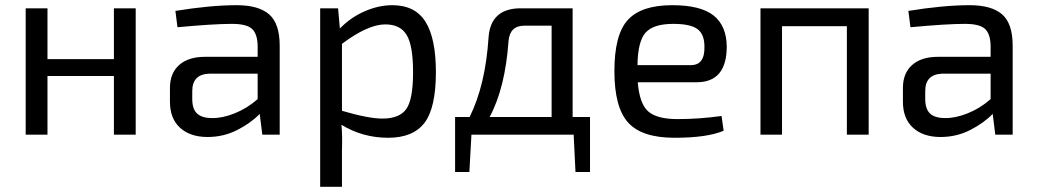

<svg xmlns="http://www.w3.org/2000/svg" viewBox="-20 -519 3999 740"><path d="M503 -487V0H419V-226H163V0H79V-487H163V-291H419V-487Z M664 -414 656 -477Q792 -499 892 -499Q977 -499 1017.5 -463.5Q1058 -428 1058 -343V0H991L981 -80Q946 -44 893.5 -17.5Q841 9 780 9Q713 9 674 -26.5Q635 -62 635 -127V-180Q635 -237 670.5 -268.5Q706 -300 770 -300H973V-343Q972 -389 951 -408Q930 -427 874 -427Q803 -427 664 -414ZM721 -168V-137Q721 -99 739.5 -81.5Q758 -64 797 -64Q836 -63 884 -82Q932 -101 973 -137V-235H785Q721 -232 721 -168Z M1283 -487 1290 -409Q1330 -451 1384.5 -475Q1439 -499 1492 -499Q1580 -499 1620 -435Q1660 -371 1660 -241Q1660 -103 1616 -45.5Q1572 12 1476 12Q1378 12 1296 -38Q1300 3 1298 60V201H1214V-487ZM1298 -350V-92Q1400 -62 1454 -62Q1520 -62 1546 -99Q1572 -136 1572 -241Q1572 -343 1547.5 -384Q1523 -425 1465 -425Q1398 -425 1298 -350Z M2254 -68V144H2198L2191 0H1797L1789 144H1734V-68H1790Q1851 -191 1863 -375Q1871 -487 1987 -487H2187V-68ZM2106 -68V-420H2001Q1945 -420 1940 -361Q1927 -179 1867 -68Z M2665 -202H2438Q2445 -118 2479 -89Q2513 -60 2591 -60Q2675 -60 2761 -72L2769 -15Q2705 12 2580 12Q2454 12 2401 -46.5Q2348 -105 2348 -245Q2348 -386 2400 -442.5Q2452 -499 2571 -499Q2680 -499 2730 -459.5Q2780 -420 2781 -340Q2781 -202 2665 -202ZM2437 -268H2643Q2697 -268 2695 -340Q2695 -387 2668 -407Q2641 -427 2575 -427Q2498 -427 2468 -393Q2438 -359 2437 -268Z M3328 -487V0H3244V-418H2994V0H2911V-487Z M3489 -414 3481 -477Q3617 -499 3717 -499Q3802 -499 3842.5 -463.5Q3883 -428 3883 -343V0H3816L3806 -80Q3771 -44 3718.5 -17.5Q3666 9 3605 9Q3538 9 3499 -26.5Q3460 -62 3460 -127V-180Q3460 -237 3495.5 -268.5Q3531 -300 3595 -300H3798V-343Q3797 -389 3776 -408Q3755 -427 3699 -427Q3628 -427 3489 -414ZM3546 -168V-137Q3546 -99 3564.5 -81.5Q3583 -64 3622 -64Q3661 -63 3709 -82Q3757 -101 3798 -137V-235H3610Q3546 -232 3546 -168Z"/></svg>

Font: Exo 2.0
Style: Regular
Weight: 400
Designer: Natanael Gama
Version: Version 1.001;PS 001.001;hotconv 1.0.70;makeotf.lib2.5.58329